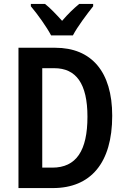

<svg xmlns="http://www.w3.org/2000/svg" viewBox="-20 -957 640 977"><path d="M240 -777H351C374 -821 423 -886 454 -925V-937H383C352 -911 328 -888 296 -851C265 -885 236 -916 209 -937H137V-925C171 -885 218 -819 240 -777ZM551 -368C551 -593 445 -714 261 -714H74V0H249C441 0 551 -127 551 -368ZM425 -363C425 -190 368 -104 246 -104H195V-610H256C367 -610 425 -532 425 -363Z"/></svg>

Font: Noto Sans Khmer Condensed SemiBold
Style: Regular
Weight: 600
Width: 3
Designer: Danh Hong and the Monotype Design Team
Foundry: Monotype Imaging Inc.
Version: Version 2.004